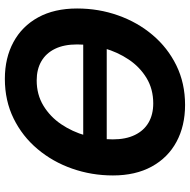

<svg xmlns="http://www.w3.org/2000/svg" viewBox="-16 -762 789 798"><g transform="rotate(-90 379.0 -363.5)"><path d="M641.6 -412.6 628.4 -314.9H157.7L170.9 -412.6ZM341.3 10.7Q254.4 10.7 188.2 -24.9Q122.1 -60.5 85.2 -127.9Q48.3 -195.3 48.3 -289.1Q48.3 -377.9 76.7 -458.7Q105 -539.6 158 -602.5Q210.9 -665.5 284.9 -701.9Q358.9 -738.3 449.7 -738.3Q536.6 -738.3 602.5 -702.6Q668.5 -667 705.3 -599.9Q742.2 -532.7 742.2 -438Q742.2 -348.6 713.6 -267.8Q685.1 -187 632.1 -124.3Q579.1 -61.5 505.4 -25.4Q431.6 10.7 341.3 10.7ZM347.7 -121.6Q407.2 -121.6 453.1 -149.4Q499 -177.2 530 -223.4Q561 -269.5 576.9 -325.4Q592.8 -381.3 592.8 -438Q592.8 -492.7 574.5 -530Q556.2 -567.4 522.7 -586.7Q489.3 -606 443.4 -606Q384.3 -606 338.4 -578.1Q292.5 -550.3 261.2 -504.2Q230 -458 214.1 -402.1Q198.2 -346.2 198.2 -289.6Q198.2 -235.4 216.6 -197.8Q234.9 -160.2 268.3 -140.9Q301.8 -121.6 347.7 -121.6Z"/></g></svg>

Font: Inter 24pt
Style: Bold Italic
Weight: 700
Italic angle: -9.3988°
Version: Version 4.001;git-66647c0bb